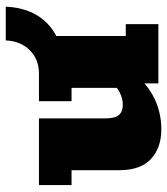

<svg xmlns="http://www.w3.org/2000/svg" viewBox="22 -576 565 648"><g transform="rotate(-90 304.0 -252.5)"><path d="M191 10Q129 10 91 -25Q53 -60 53 -133V-293H3V-403H228V-178Q228 -146 239.5 -133Q251 -120 274 -120Q294 -120 314.5 -130Q335 -140 348 -157L331 -120V-293H286V-403H506V-110H546V0H346V-67L368 -68Q329 -27 284.5 -8.5Q240 10 191 10ZM357 -318V-403H379Q427 -403 458 -434Q489 -465 491 -515H605Q601 -422 543 -370Q485 -318 387 -318Z"/></g></svg>

Font: Rokkitt SemiBold Black
Style: Regular
Weight: 900
Version: Version 3.103